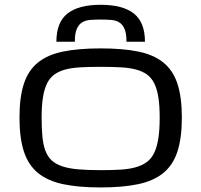

<svg xmlns="http://www.w3.org/2000/svg" viewBox="-20 -783 852 813"><path d="M218.8 -606.4Q218.8 -688.5 265.6 -725.6Q312.5 -762.7 406.2 -762.7Q500 -762.7 546.9 -725.6Q593.8 -688.5 593.8 -606.4H515.6Q515.6 -641.6 507.3 -660.6Q499 -679.7 484.4 -688.5Q469.7 -697.3 449.7 -698.7Q429.7 -700.2 406.2 -700.2Q382.8 -700.2 362.8 -698.7Q342.8 -697.3 328.1 -688.5Q313.5 -679.7 305.2 -660.6Q296.9 -641.6 296.9 -606.4ZM62.5 -285.2Q62.5 -371.6 81.1 -428.2Q99.6 -484.9 140.6 -518.1Q181.6 -551.3 247.1 -564.7Q312.5 -578.1 406.2 -578.1Q500 -578.1 565.4 -564.7Q630.9 -551.3 671.9 -518.1Q712.9 -484.9 731.4 -428.2Q750 -371.6 750 -285.2Q750 -198.7 731.4 -141.6Q712.9 -84.5 671.9 -50.8Q630.9 -17.1 565.4 -3.2Q500 10.7 406.2 10.7Q312.5 10.7 247.1 -3.2Q181.6 -17.1 140.6 -50.8Q99.6 -84.5 81.1 -141.6Q62.5 -198.7 62.5 -285.2ZM156.2 -285.2Q156.2 -238.3 159.7 -203.6Q163.1 -168.9 172.6 -144Q182.1 -119.1 199.2 -103.5Q216.3 -87.9 244.1 -78.6Q272 -69.3 311.8 -65.9Q351.6 -62.5 406.2 -62.5Q453.1 -62.5 490 -64.7Q526.9 -66.9 554.4 -74.7Q582 -82.5 601.6 -96.9Q621.1 -111.3 633.1 -136.2Q645 -161.1 650.6 -197.5Q656.2 -233.9 656.2 -285.2Q656.2 -335.4 650.6 -370.8Q645 -406.2 633.1 -430.2Q621.1 -454.1 601.6 -468Q582 -481.9 554.4 -489Q526.9 -496.1 490 -498Q453.1 -500 406.2 -500Q359.4 -500 322.5 -498Q285.6 -496.1 258.1 -489Q230.5 -481.9 210.9 -468Q191.4 -454.1 179.4 -430.2Q167.5 -406.2 161.9 -370.8Q156.2 -335.4 156.2 -285.2Z"/></svg>

Font: Michroma
Style: Regular
Weight: 400
Version: Version 1.000